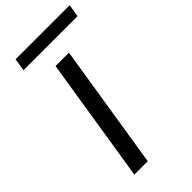

<svg xmlns="http://www.w3.org/2000/svg" viewBox="-269 -951 1022 1022"><g transform="rotate(-45 242.0 -440.5)"><path d="M90 0 202 -705H303L191 0ZM66 -810 77 -881H484L473 -810Z"/></g></svg>

Font: Nunito Sans 7pt Expanded
Style: Italic
Weight: 400
Width: 7
Italic angle: -9°
Designer: Vernon Adams
Foundry: Vernon Adams
Version: Version 3.101;gftools[0.9.27]